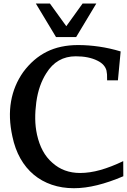

<svg xmlns="http://www.w3.org/2000/svg" viewBox="-20 -1020 700 1059"><path d="M660.2 -47.9Q584.5 -15.6 516.6 1.2Q448.7 18.1 387.7 18.1Q321.8 18.1 265.9 -1Q210 -20 166.3 -56.4Q122.6 -92.8 92.5 -146Q62.5 -199.2 48.3 -267.6Q25.4 -372.1 41 -460.9Q56.6 -549.8 108.4 -623Q163.6 -697.3 237.5 -734.4Q311.5 -771.5 411.1 -771.5Q467.8 -771.5 526.6 -762.9Q585.4 -754.4 645.5 -736.3L630.4 -577.1H570.8Q571.3 -596.7 570.3 -609.4Q569.3 -622.1 567.4 -630.4Q563.5 -646.5 551.3 -660.6Q539.1 -674.8 517.1 -685.5Q469.2 -709.5 397.9 -709.5Q293 -709.5 235.4 -616.2Q214.8 -584 200.9 -544.7Q187 -505.4 180.2 -456.5Q173.8 -409.2 174.3 -364.5Q174.8 -319.8 184.1 -277.3Q195.3 -227.1 216.1 -188.5Q236.8 -149.9 269.5 -121.6L269 -122.1Q331.1 -65.9 421.9 -65.9Q475.1 -65.9 533.9 -82.5Q592.8 -99.1 659.7 -131.3ZM511.2 -1000.5 399.9 -815.4H289.1L177.7 -1000.5H255.4L345.7 -875.5L435.5 -1000.5Z"/></svg>

Font: IranNastaliq
Style: Regular
Weight: 400
Designer: Hossein Zahedi
Version: Version 1.5